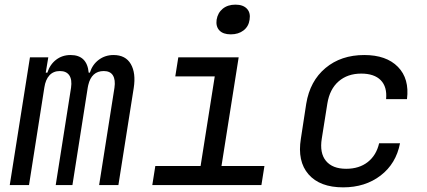

<svg xmlns="http://www.w3.org/2000/svg" viewBox="-20 -797 1840 827"><path d="M22 0 109 -550H188L177 -484H184Q195 -519 221.5 -539.5Q248 -560 284 -560Q355 -560 362 -484H367Q378 -519 405.5 -539.5Q433 -560 469 -560Q521 -560 543.5 -521Q566 -482 556 -418L490 0H407L473 -419Q478 -453 466.5 -472Q455 -491 427 -491Q374 -491 360 -430Q359 -425 358 -420L292 0H220L286 -419Q291 -454 278.5 -472.5Q266 -491 238 -491Q210 -491 193 -472.5Q176 -454 171 -420L105 0Z M636 0 649 -82H844L905 -468H735L748 -550H1008L934 -82H1119L1106 0ZM974 -649Q941 -649 925 -666Q909 -683 913 -712Q918 -742 939.5 -759.5Q961 -777 994 -777Q1027 -777 1043.5 -759.5Q1060 -742 1055 -712Q1051 -683 1029 -666Q1007 -649 974 -649Z M1458 10Q1358 10 1309 -46Q1260 -102 1276 -200L1299 -350Q1315 -448 1382 -504Q1449 -560 1549 -560Q1644 -560 1694 -509Q1744 -458 1733 -370H1643Q1648 -423 1620 -451.5Q1592 -480 1536 -480Q1477 -480 1438.5 -446.5Q1400 -413 1390 -351L1366 -200Q1356 -138 1384 -104Q1412 -70 1471 -70Q1527 -70 1564 -99Q1601 -128 1613 -180H1703Q1686 -92 1619.5 -41Q1553 10 1458 10Z"/></svg>

Font: NKDuy Mono
Style: Italic
Weight: 400
Italic angle: -9°
Monospace: yes
Designer: NKDuy
Foundry: NKDuy
Version: Version 2.251; ttfautohint (v1.8.4.7-5d5b)